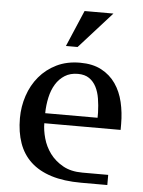

<svg xmlns="http://www.w3.org/2000/svg" viewBox="-50 -713 561 754"><g transform="rotate(5 230.5 -336.5)"><path d="M253.4 -469.2Q303.2 -469.2 337.6 -450.9Q372.1 -432.6 393.8 -401.4Q415.5 -370.1 425 -329.3Q434.6 -288.6 434.6 -243.2V-220.2H133.8Q133.8 -192.9 142.6 -161.1Q151.4 -129.4 171.1 -102.5Q190.9 -75.7 222.4 -57.9Q253.9 -40 299.8 -40H401.4V0H298.3Q230 0 180.4 -15.6Q130.9 -31.2 98.9 -61Q66.9 -90.8 51.8 -133.8Q36.6 -176.8 36.6 -231.9Q36.6 -277.8 51 -320.8Q65.4 -363.8 93 -396.7Q120.6 -429.7 160.9 -449.5Q201.2 -469.2 253.4 -469.2ZM248.5 -424.8Q218.3 -424.8 196.8 -411.1Q175.3 -397.5 161.4 -374.8Q147.5 -352.1 140.9 -322Q134.3 -292 133.8 -259.8H340.3V-280.8Q339.4 -309.1 335.2 -335Q331.1 -360.8 320.8 -380.9Q310.5 -400.9 293.2 -412.8Q275.9 -424.8 248.5 -424.8ZM252.9 -672.9H366.7L237.8 -529.8H191.9Z"/></g></svg>

Font: Federo
Style: Regular
Weight: 400
Designer: Olexa M. Volochay | Cyreal.org
Foundry: Olexa M. Volochay | Cyreal.org
Version: Version 1.000